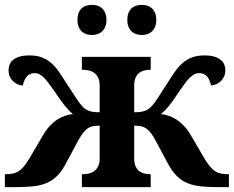

<svg xmlns="http://www.w3.org/2000/svg" viewBox="-20 -770 962 790"><path d="M316.9 -53.2H318.8Q330.1 -53.2 342.5 -55.4Q355 -57.6 365.5 -64.5Q376 -71.3 383.1 -84Q390.1 -96.7 390.1 -118.2V-252.9Q374.5 -252.9 362.5 -250.7Q350.6 -248.5 340.6 -241.7Q330.6 -234.9 321.3 -222.7Q312 -210.4 300.8 -189.9L250 -95.2Q233.4 -64 214.1 -45.2Q194.8 -26.4 170.4 -16.4Q146 -6.3 114.5 -3.2Q83 0 42 0H0V-53.2H2.9Q20 -53.2 33 -55.9Q45.9 -58.6 57.4 -65.9Q68.8 -73.2 79.3 -86.4Q89.8 -99.6 102.1 -120.1L157.2 -213.9Q170.4 -236.3 185.1 -252Q199.7 -267.6 215.3 -277.8Q231 -288.1 247.3 -293.5Q263.7 -298.8 279.8 -300.8Q271.5 -307.6 263.7 -315.7Q255.9 -323.7 247.1 -334.5Q238.3 -345.2 228 -359.6Q217.8 -374 205.1 -393.1Q191.4 -413.1 180.4 -427.5Q169.4 -441.9 159.9 -451.2Q150.4 -460.4 141.6 -464.8Q132.8 -469.2 124 -469.2Q102.1 -469.2 90.1 -455.1Q78.1 -440.9 74.2 -418Q62 -418.9 51.3 -423.8Q40.5 -428.7 32.5 -436.8Q24.4 -444.8 19.8 -456.1Q15.1 -467.3 15.1 -481Q15.1 -492.7 19.3 -503.7Q23.4 -514.6 33.4 -523.2Q43.5 -531.7 59.8 -536.9Q76.2 -542 101.1 -542Q130.9 -542 152.1 -533.9Q173.3 -525.9 190.2 -511.2Q207 -496.6 221.7 -475.6Q236.3 -454.6 252.9 -428.2Q277.8 -389.6 293.5 -366Q309.1 -342.3 320.8 -330.1Q332 -318.8 347.2 -313.5Q362.3 -308.1 390.1 -308.1V-418Q390.1 -439.5 383.1 -452.1Q376 -464.8 365.5 -471.7Q355 -478.5 342.5 -480.7Q330.1 -482.9 318.8 -482.9H316.9V-536.1H600.1V-482.9H598.1Q587.9 -482.9 576.4 -480.7Q564.9 -478.5 554.9 -471.7Q544.9 -464.8 538.6 -452.1Q532.2 -439.5 532.2 -418V-308.1Q559.6 -308.1 574.7 -313.5Q589.8 -318.8 601.1 -330.1Q613.3 -342.3 628.7 -366Q644 -389.6 668.9 -428.2Q685.5 -454.6 700.2 -475.6Q714.8 -496.6 731.9 -511.2Q749 -525.9 770.3 -533.9Q791.5 -542 820.8 -542Q845.7 -542 862.3 -536.9Q878.9 -531.7 888.9 -523.2Q898.9 -514.6 903.1 -503.7Q907.2 -492.7 907.2 -481Q907.2 -467.3 902.3 -456.1Q897.5 -444.8 889.4 -436.8Q881.3 -428.7 870.6 -423.8Q859.9 -418.9 848.1 -418Q844.2 -440.9 832 -455.1Q819.8 -469.2 797.9 -469.2Q789.1 -469.2 780.3 -464.8Q771.5 -460.4 762 -451.2Q752.4 -441.9 741.5 -427.5Q730.5 -413.1 716.8 -393.1Q704.1 -374 694.1 -359.6Q684.1 -345.2 675.3 -334.5Q666.5 -323.7 658.4 -315.7Q650.4 -307.6 642.1 -300.8Q658.2 -298.8 674.6 -293.5Q690.9 -288.1 706.5 -277.8Q722.2 -267.6 737.1 -252Q752 -236.3 765.1 -213.9L819.8 -120.1Q832 -99.6 842.8 -86.4Q853.5 -73.2 864.7 -65.9Q876 -58.6 889.2 -55.9Q902.3 -53.2 918.9 -53.2H921.9V0H879.9Q838.9 0 807.4 -3.2Q775.9 -6.3 751.5 -16.4Q727.1 -26.4 708 -45.2Q689 -64 671.9 -95.2L621.1 -189.9Q610.4 -210.4 600.8 -222.7Q591.3 -234.9 581.3 -241.7Q571.3 -248.5 559.6 -250.7Q547.9 -252.9 532.2 -252.9V-118.2Q532.2 -96.7 538.6 -84Q544.9 -71.3 554.9 -64.5Q564.9 -57.6 576.4 -55.4Q587.9 -53.2 598.1 -53.2H600.1V0H316.9ZM298.8 -688Q298.8 -705.1 303.7 -717Q308.6 -729 316.7 -736.3Q324.7 -743.7 335.4 -746.8Q346.2 -750 357.9 -750Q369.6 -750 380.4 -746.8Q391.1 -743.7 399.4 -736.3Q407.7 -729 412.8 -717Q418 -705.1 418 -688Q418 -671.4 412.8 -659.4Q407.7 -647.5 399.4 -640.1Q391.1 -632.8 380.4 -629.4Q369.6 -626 357.9 -626Q346.2 -626 335.4 -629.4Q324.7 -632.8 316.7 -640.1Q308.6 -647.5 303.7 -659.4Q298.8 -671.4 298.8 -688ZM503.9 -688Q503.9 -705.1 508.8 -717Q513.7 -729 522 -736.3Q530.3 -743.7 541 -746.8Q551.8 -750 564 -750Q575.2 -750 585.7 -746.8Q596.2 -743.7 604.5 -736.3Q612.8 -729 617.9 -717Q623 -705.1 623 -688Q623 -671.4 617.9 -659.4Q612.8 -647.5 604.5 -640.1Q596.2 -632.8 585.7 -629.4Q575.2 -626 564 -626Q551.8 -626 541 -629.4Q530.3 -632.8 522 -640.1Q513.7 -647.5 508.8 -659.4Q503.9 -671.4 503.9 -688Z"/></svg>

Font: Droids
Style: b
Weight: 700
Foundry: Ascender Corporation
Version: Version 1.00 build 113